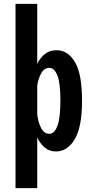

<svg xmlns="http://www.w3.org/2000/svg" viewBox="-20 -770 490 990"><path d="M60 200V-750H172V-441Q186.5 -471 210.8 -491Q235 -511 271.5 -511Q330.5 -511 366.8 -449.5Q403 -388 403 -251Q403 -114 365 -51.5Q327 11 268.5 11Q234.5 11 210.5 -9.5Q186.5 -30 172 -61V200ZM234.5 -420Q208 -420 192.5 -392Q177 -364 172 -328.5V-179Q177 -138 192.5 -109Q208 -80 234.5 -80Q260.5 -80 276 -120.8Q291.5 -161.5 291.5 -251Q291.5 -341.5 276 -380.8Q260.5 -420 234.5 -420Z"/></svg>

Font: Trispace Condensed Medium
Style: Regular
Weight: 500
Width: 3
Designer: Tyler Finck
Foundry: Etcetera Type Company
Version: Version 1.210; ttfautohint (v1.8.3)